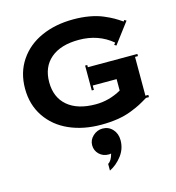

<svg xmlns="http://www.w3.org/2000/svg" viewBox="-142 -830 1160 1267"><g transform="rotate(-15 437.5 -196.5)"><path d="M475.1 -129.9Q566.4 -129.9 649.9 -176.8V-254.9H486.8V-225.1H472.2V-395H486.8V-379.9H825.2V-365.2H805.2V-100.1H825.2V-85H805.2Q770.5 -64 746.6 -51.5Q722.7 -39.1 680.7 -22.7Q638.7 -6.3 587.4 1.7Q536.1 9.8 475.1 9.8Q353 9.8 256.8 -33Q160.6 -75.7 105.2 -158Q49.8 -240.2 49.8 -350.1Q49.8 -460 105.2 -542.2Q160.6 -624.5 256.8 -667.2Q353 -710 475.1 -710Q533.7 -710 584.7 -700.9Q635.7 -691.9 675.3 -675Q714.8 -658.2 740 -643.8Q765.1 -629.4 793 -609.9L799.8 -619.1L813 -610.8L706.1 -469.2L692.9 -477.1L703.1 -490.2Q608.4 -569.8 475.1 -569.8Q351.1 -569.8 283 -512Q214.8 -454.1 214.8 -350.1Q214.8 -246.1 283 -188Q351.1 -129.9 475.1 -129.9ZM380.9 125Q380.9 88.9 409.4 62.5Q438 36.1 475.1 36.1Q516.1 36.1 543.5 65.9Q570.8 95.7 570.8 141.1Q570.8 199.7 535.2 246.3Q499.5 293 451.2 316.9V271Q476.1 256.8 487.8 210Q480 211.9 471.2 211.9Q432.6 211.9 406.7 186.8Q380.9 161.6 380.9 125Z"/></g></svg>

Font: Copperplate CC
Style: Bold
Weight: 700
Designer: indestructible type*
Foundry: Cowboy Collective
Version: Version 1.000